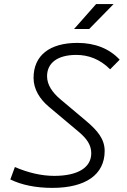

<svg xmlns="http://www.w3.org/2000/svg" viewBox="-20 -914 626 944"><path d="M237.3 9.8C401.4 9.8 494.6 -55.7 494.6 -171.9C494.6 -231 458.5 -272.5 405.3 -317.9L276.4 -426.3C237.8 -459 211.4 -496.6 211.4 -539.1C211.4 -605.5 264.2 -644 355 -644C415 -644 471.7 -623 521.5 -573.2L568.4 -620.6C518.1 -674.8 447.3 -703.1 360.8 -703.1C223.6 -703.1 145 -641.1 145 -530.8C145 -476.1 174.8 -427.2 220.7 -388.7L369.6 -263.7C404.3 -233.9 428.7 -203.1 428.7 -160.6C428.7 -89.8 362.3 -49.3 246.6 -49.3C184.6 -49.3 118.7 -64.5 53.2 -92.8L30.8 -31.7C86.4 -4.4 157.2 9.8 237.3 9.8ZM344.2 -771.5H418.5L538.6 -894H452.6Z"/></svg>

Font: Cascadia Mono NF Light
Style: Italic
Weight: 300
Italic angle: -10°
Monospace: yes
Designer: Aaron Bell
Foundry: Saja Typeworks
Version: Version 2404.023